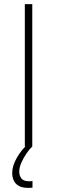

<svg xmlns="http://www.w3.org/2000/svg" viewBox="-20 -708 276 928"><path d="M100 0V-688H136V0ZM115 200Q88 200 71 190.5Q54 181 46.5 164.5Q39 148 39 128Q39 95 60 57Q81 19 113 -10L136 0Q123 12 108.5 33Q94 54 83.5 77.5Q73 101 73 122Q73 141 83.5 154.5Q94 168 120 168Q123 168 126.5 168Q130 168 137 167V199Q130 200 126 200Q122 200 115 200Z"/></svg>

Font: Saira SemiCondensed Thin
Style: Regular
Weight: 250
Width: 4
Designer: Hector Gatti with collaboration of the Omnibus-Type team
Foundry: Omnibus-Type
Version: Version 1.101